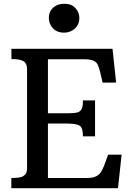

<svg xmlns="http://www.w3.org/2000/svg" viewBox="-20 -989 688 1009"><path d="M39.6 0ZM39.6 -53.7Q86.9 -53.7 100.6 -62.5Q114.3 -71.3 118.2 -81.3Q122.1 -91.3 122.1 -106V-625.5Q122.1 -655.8 104 -667.2Q85.9 -678.7 40 -678.7V-732.4H571.3L590.3 -555.2L519.5 -554.7L506.3 -609.9Q496.6 -649.4 486.3 -659.7Q468.3 -677.7 425.3 -677.7H231.9V-393.6H326.7Q381.8 -393.6 394.3 -400.9Q406.7 -408.2 411.4 -421.9Q416 -435.5 416 -461.4H479.5V-272.5H416Q416 -317.9 398.2 -328.9Q380.4 -339.8 326.7 -339.8H231.9V-53.7H439.5Q496.1 -53.7 514.6 -91.8Q520.5 -103.5 526.4 -116.2L548.3 -176.3H619.1L600.1 0H39.6ZM316.9 -817.4Q263.7 -817.4 243.2 -863.3Q236.8 -877.4 236.8 -895.3Q236.8 -913.1 243.4 -927Q250 -940.9 261.2 -950.2Q283.2 -969.2 316.9 -969.2Q350.6 -969.2 367.2 -955.1Q397 -929.7 397 -894.5Q397 -860.8 373.5 -838.9Q350.1 -817.4 316.9 -817.4Z"/></svg>

Font: Arbutus Slab
Style: Regular
Weight: 400
Designer: Karolina Lach
Foundry: Karolina Lach
Version: Version 1.001; ttfautohint (v0.92) -l 10 -r 16 -G 200 -x 7 -